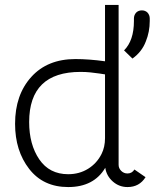

<svg xmlns="http://www.w3.org/2000/svg" viewBox="-20 -747 653 777"><path d="M460 -727V-80Q460 -66 470.5 -55.5Q481 -45 496 -45Q514 -45 524 -61L569 -30Q544 10 496 10Q462 10 436.5 -12.5Q411 -35 406 -68Q360 10 256 10Q155 10 98 -63.5Q41 -137 41 -246Q41 -363 106.5 -435.5Q172 -508 285 -508Q340 -508 405 -499V-727ZM522 -662V-672Q522 -686 531 -696Q540 -705 554 -705Q568 -705 577 -696Q586 -686 586 -672V-662Q586 -618 570 -579Q554 -537 516 -510L482 -543Q522 -583 522 -662ZM405 -188V-446Q399 -447 382 -449.5Q365 -452 346 -454Q327 -456 306 -456Q98 -456 98 -253Q98 -162 139 -102Q180 -42 256 -42Q301 -42 336.5 -64Q372 -86 391 -124Q405 -152 405 -188Z"/></svg>

Font: Bellota
Style: Regular
Weight: 400
Designer: Kemie Guaida
Foundry: Kemie Guaida
Version: Version 1.000;PS 002.000;hotconv 1.0.70;makeotf.lib2.5.58329